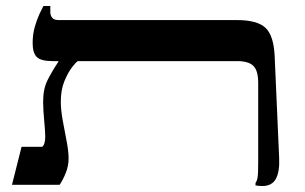

<svg xmlns="http://www.w3.org/2000/svg" viewBox="-20 -617 1017 641"><path d="M856 4Q850 4 844 3.5Q838 3 833 2V-6Q838 -13 840 -25Q842 -37 842 -75V-340Q842 -381 826 -397Q810 -413 771 -413H155Q117 -413 103 -426.5Q89 -440 89 -473Q89 -503 96.5 -528.5Q104 -554 112.5 -572Q121 -590 125 -597H148V-576Q148 -566 154 -558Q160 -550 176 -550H771Q839 -550 866.5 -524Q894 -498 897 -429L912 -89Q914 -44 901 -20Q888 4 856 4ZM20 0 52 -127H121Q126 -131 128.5 -139.5Q131 -148 131 -160Q131 -171 130 -185Q129 -199 127.5 -215Q126 -231 125 -247Q124 -263 124 -277Q124 -320 138.5 -349Q153 -378 175 -411V-429H240V-413Q234 -410 220.5 -392.5Q207 -375 195 -346Q183 -317 183 -278Q183 -250 189.5 -214.5Q196 -179 202.5 -145.5Q209 -112 209 -88Q209 -63 199.5 -39.5Q190 -16 179 0Z"/></svg>

Font: Frank Ruhl Libre Medium
Style: Regular
Weight: 500
Designer: Yanek Iontef
Foundry: Fontef
Version: Version 6.004